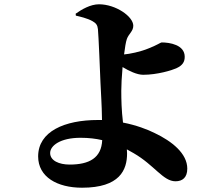

<svg xmlns="http://www.w3.org/2000/svg" viewBox="-20 -817 1040 896"><path d="M648 -468C714 -468 782 -489 802 -498C833 -512 842 -529 842 -552C842 -608 772 -619 734 -619C730 -619 710 -605 673 -591C635 -575 584 -565 559 -563C563 -594 567 -621 572 -635C581 -660 602 -671 602 -697C602 -740 520 -797 442 -797C402 -797 361 -773 333 -753L334 -744C351 -740 388 -732 412 -718C428 -709 435 -700 437 -681C440 -651 447 -479 449 -429C451 -378 455 -335 456 -257H437C282 -257 158 -204 158 -87C158 9 247 59 363 59C539 59 573 -24 573 -101L572 -120L604 -102C701 -46 741 29 799 29C832 29 854 11 854 -30C854 -101 782 -158 702 -196C668 -213 616 -233 554 -245C547 -302 546 -353 546 -394C546 -418 548 -460 552 -504C582 -486 619 -468 648 -468ZM457 -163C453 -80 397 -49 305 -49C256 -49 214 -67 214 -103C214 -137 261 -174 356 -174C394 -174 427 -170 457 -163Z"/></svg>

Font: GenKiMin2 TW H
Style: Regular
Weight: 900
Version: Version 2.100;PS 2.1;hotconv 16.6.51;makeotf.lib2.5.65220 DE